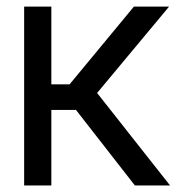

<svg xmlns="http://www.w3.org/2000/svg" viewBox="-20 -566 539 586"><path d="M53.7 0V-545.9H136.7V-308.6H192.4L388.7 -545.9H496.1L276.4 -282.2L499 0H391.6L211.9 -230.5H136.7V0Z"/></svg>

Font: Inter Tight
Style: Regular
Weight: 400
Designer: Rasmus Andersson
Foundry: rsms
Version: Version 3.002